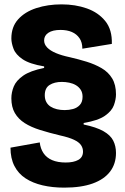

<svg xmlns="http://www.w3.org/2000/svg" viewBox="-20 -696 574 879"><path d="M274 163Q220 163 175 152.5Q130 142 97 120.5Q64 99 46 64Q28 29 28 -20L162 -44Q165 -16 179 5Q193 26 218.5 37Q244 48 281 48Q317 48 338.5 36Q360 24 360 -2Q360 -18 351 -31.5Q342 -45 319 -56Q296 -67 255 -76Q205 -88 163.5 -101Q122 -114 93 -132.5Q64 -151 48 -178.5Q32 -206 32 -246Q32 -273 43 -300Q54 -327 86 -349.5Q118 -372 182 -385V-392Q116 -403 84 -424.5Q52 -446 42 -472.5Q32 -499 32 -520Q32 -573 63 -607.5Q94 -642 146.5 -659Q199 -676 262 -676Q325 -676 377.5 -657.5Q430 -639 462 -599.5Q494 -560 492 -495L357 -473Q357 -502 344 -521Q331 -540 309 -549.5Q287 -559 257 -559Q221 -559 201.5 -546Q182 -533 182 -511Q182 -493 196 -478.5Q210 -464 236 -453Q262 -442 300 -434Q339 -425 376.5 -413.5Q414 -402 445 -384Q476 -366 493.5 -337Q511 -308 511 -264Q511 -241 501.5 -214.5Q492 -188 460.5 -166Q429 -144 363 -133V-126Q421 -114 453.5 -95.5Q486 -77 498.5 -52Q511 -27 511 4Q511 54 484 89.5Q457 125 404.5 144Q352 163 274 163ZM276 -192Q296 -192 314.5 -197Q333 -202 345.5 -215.5Q358 -229 358 -253Q358 -272 349.5 -285Q341 -298 327.5 -306Q314 -314 297 -317.5Q280 -321 263 -321Q229 -321 207 -307Q185 -293 185 -260Q185 -242 192 -229Q199 -216 211.5 -208Q224 -200 240.5 -196Q257 -192 276 -192Z"/></svg>

Font: Bricolage Grotesque 72pt ExtraBold
Style: Regular
Weight: 800
Designer: Mathieu Triay
Foundry: Atelier Triay
Version: Version 1.001;gftools[0.9.33.dev8+g029e19f]